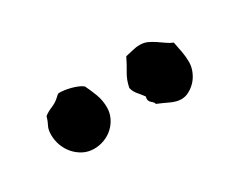

<svg xmlns="http://www.w3.org/2000/svg" viewBox="-33 -863 362 291"><g transform="rotate(-30 147.5 -717.5)"><path d="M265.1 -709Q265.1 -701.7 262.2 -694.1Q259.3 -686.5 254.2 -680.4Q249 -674.3 241.9 -670.2Q234.9 -666 227.1 -666Q218.8 -666 208.5 -670.9Q198.2 -675.8 189.9 -679.2Q189 -682.1 187.3 -683.6Q185.5 -685.1 184.1 -686.5Q182.6 -688 181.9 -690.2Q181.2 -692.4 182.1 -696.8Q178.2 -702.1 173.3 -707.8Q168.5 -713.4 167 -720.2Q169.4 -732.9 175.5 -742.9Q181.6 -752.9 187 -764.2Q193.8 -765.6 200.4 -767.3Q207 -769 212.9 -769Q220.2 -769 226.1 -766.4Q231.9 -763.7 237.5 -760Q243.2 -756.3 248.5 -752.4Q253.9 -748.5 259.8 -746.1Q261.7 -736.8 263.4 -727.8Q265.1 -718.8 265.1 -709ZM123 -711.9Q123 -702.6 119.1 -694.3Q115.2 -686 108.6 -679.9Q102.1 -673.8 93.3 -670.4Q84.5 -667 75.2 -667Q64.9 -667 56.4 -671.4Q47.9 -675.8 41.7 -682.9Q35.6 -689.9 32.2 -699Q28.8 -708 28.8 -717.8Q28.8 -727.1 31.7 -732.4Q34.7 -737.8 37.1 -746.1Q42.5 -750.5 50.3 -753.7Q58.1 -756.8 64 -762.2Q64.9 -763.2 67.1 -765.1Q69.3 -767.1 70.8 -767.1Q75.2 -767.1 80.6 -766.4Q85.9 -765.6 91.3 -764.2Q96.7 -762.7 101.6 -760.7Q106.4 -758.8 109.9 -755.9Q114.7 -746.1 118.9 -735.1Q123 -724.1 123 -711.9Z"/></g></svg>

Font: Margarine
Style: Regular
Weight: 400
Designer: Astigmatic (AOETI)
Foundry: Astigmatic (AOETI)
Version: Version 1.000